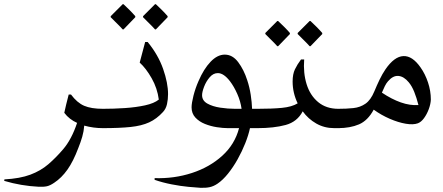

<svg xmlns="http://www.w3.org/2000/svg" viewBox="-175 -610 2111 914"><path d="M9 279Q-32 277 -73.5 270Q-115 263 -155 251L-154 244Q-80 240 -30.5 221.5Q19 203 55.5 171.5Q92 140 126 100Q166 53 192 -25Q174 -33 158.5 -45Q143 -57 131 -73Q135 -91 140 -112.5Q145 -134 152 -160H163Q192 -121 225.5 -106.5Q259 -92 315 -92Q337 -92 346 -79Q355 -66 355 -46Q355 -27 346 -13.5Q337 0 315 0Q292 0 270 -3Q248 -6 226 -12Q224 15 216.5 41Q209 67 198 94Q174 158 146 197.5Q118 237 83 260Q64 273 49 276.5Q34 280 9 279Z M528 -410Q578 -349 601.5 -282Q625 -215 625 -162Q625 -137 620 -114.5Q615 -92 601 -77Q571 -44 535 -27.5Q499 -11 446.5 -5.5Q394 0 314 0Q287 0 266 -14.5Q245 -29 245 -45Q244 -63 265.5 -77.5Q287 -92 314 -92Q366 -92 419 -95.5Q472 -99 515.5 -108.5Q559 -118 581 -136Q574 -190 547 -237.5Q520 -285 490 -312L516 -410ZM563 -470Q562 -472 551 -483Q540 -494 527 -507Q514 -520 506 -528V-533L563 -590H567Q581 -577 596 -562Q611 -547 623 -533V-528L567 -470ZM409 -470Q408 -472 397 -483Q386 -494 373 -507Q360 -520 352 -528V-533L409 -590H413Q427 -577 442 -562Q457 -547 469 -533V-528L413 -470Z M1051 -92Q1072 -92 1081.5 -79Q1091 -66 1091 -46Q1091 -27 1081.5 -13.5Q1072 0 1051 0H1015Q1008 33 992.5 72Q977 111 956 148.5Q935 186 910.5 216.5Q886 247 861 264Q842 277 823 281Q804 285 779 284Q760 283 722.5 279.5Q685 276 641.5 267.5Q598 259 561 246V238Q654 241 738.5 213.5Q823 186 883 131.5Q943 77 963 0H909Q887 0 857.5 -4.5Q828 -9 800.5 -20Q773 -31 755 -50.5Q737 -70 737 -99Q737 -119 746 -154.5Q755 -190 770 -224Q795 -282 827.5 -316Q860 -350 895 -350Q932 -350 959 -314Q986 -278 1002 -228Q1013 -195 1018.5 -159Q1024 -123 1025 -92ZM944 -92H975Q970 -128 954.5 -163Q939 -198 920 -223Q890 -262 862 -262Q840 -262 823 -242Q806 -222 796.5 -197Q787 -172 787 -157Q787 -131 812 -117Q837 -103 873.5 -97.5Q910 -92 944 -92Z M1218 -222Q1218 -257 1229 -280Q1240 -303 1258 -327H1273Q1268 -263 1284.5 -209.5Q1301 -156 1339.5 -124Q1378 -92 1436 -92H1441Q1457 -92 1466 -79.5Q1475 -67 1475 -52V-42Q1475 -26 1466.5 -13Q1458 0 1441 0H1416Q1369 0 1330.5 -22Q1292 -44 1266 -80Q1240 -30 1184.5 -15Q1129 0 1051 0Q1016 0 998.5 -14.5Q981 -29 981 -46Q980 -63 998 -77.5Q1016 -92 1051 -92Q1120 -92 1167 -96.5Q1214 -101 1242 -118Q1218 -168 1218 -222ZM1299 -390Q1298 -392 1287 -403Q1276 -414 1263 -427Q1250 -440 1242 -448V-453L1299 -510H1303Q1317 -497 1332 -482Q1347 -467 1359 -453V-448L1303 -390ZM1145 -390Q1144 -392 1133 -403Q1122 -414 1109 -427Q1096 -440 1088 -448V-453L1145 -510H1149Q1163 -497 1178 -482Q1193 -467 1205 -453V-448L1149 -390Z M1434 0Q1400 0 1382.5 -14.5Q1365 -29 1365 -46Q1365 -63 1382.5 -77.5Q1400 -92 1434 -92Q1475 -92 1507.5 -95.5Q1540 -99 1565 -116.5Q1590 -134 1607 -175Q1619 -204 1632 -231Q1645 -258 1660 -280Q1702 -341 1745 -343Q1788 -345 1827 -289Q1849 -258 1862.5 -217.5Q1876 -177 1876 -136Q1875 -114 1866 -90Q1857 -66 1843.5 -47.5Q1830 -29 1814 -23Q1792 -15 1756.5 -21Q1721 -27 1680.5 -44.5Q1640 -62 1604 -88Q1576 -36 1534 -18Q1492 0 1434 0ZM1672 -223Q1664 -214 1657 -200Q1650 -186 1643 -169Q1689 -138 1733 -122.5Q1777 -107 1817 -110Q1808 -145 1797 -172.5Q1786 -200 1771 -218Q1748 -246 1722 -248.5Q1696 -251 1672 -223Z"/></svg>

Font: Bona Nova SC
Style: Regular
Weight: 400
Designer: Mateusz Machalski
Foundry: Capitalics
Version: Version 4.001; ttfautohint (v1.8.4.7-5d5b)